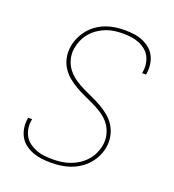

<svg xmlns="http://www.w3.org/2000/svg" viewBox="-136 -849 872 962"><g transform="rotate(20 300.0 -367.5)"><path d="M244 8Q218 8 193.5 5Q169 2 146.5 -6.5Q124 -15 105 -29Q86 -43 74.5 -63.5Q63 -84 59 -108.5Q55 -133 59 -158L60 -165H81L80 -159Q76 -136 79.5 -114Q83 -92 93.5 -74Q104 -56 121.5 -43.5Q139 -31 158.5 -23.5Q178 -16 201 -13.5Q224 -11 246 -11Q269 -11 292 -14Q315 -17 337.5 -25Q360 -33 381 -46.5Q402 -60 418.5 -78.5Q435 -97 445 -119Q455 -141 459 -164Q464 -194 456.5 -222.5Q449 -251 432.5 -273Q416 -295 392.5 -311Q369 -327 343.5 -339.5Q318 -352 292 -363.5Q266 -375 241.5 -389Q217 -403 195.5 -421Q174 -439 159 -462.5Q144 -486 138.5 -515Q133 -544 138 -574Q142 -598 153 -622Q164 -646 180.5 -666.5Q197 -687 219.5 -702.5Q242 -718 266.5 -727Q291 -736 316 -739.5Q341 -743 365 -743Q390 -743 414 -740Q438 -737 460 -728Q482 -719 500 -704.5Q518 -690 528.5 -670Q539 -650 542.5 -626Q546 -602 542 -577L541 -570H520L521 -576Q525 -598 522 -619.5Q519 -641 509.5 -659Q500 -677 483.5 -690Q467 -703 448 -710.5Q429 -718 407.5 -721Q386 -724 364 -724Q342 -724 319 -721Q296 -718 274 -709.5Q252 -701 232 -687.5Q212 -674 196.5 -655.5Q181 -637 171.5 -615.5Q162 -594 158 -571Q153 -541 160.5 -512.5Q168 -484 185 -462Q202 -440 225 -424Q248 -408 273.5 -395.5Q299 -383 325 -371.5Q351 -360 375.5 -346Q400 -332 421.5 -314Q443 -296 457.5 -272.5Q472 -249 478 -220.5Q484 -192 479 -161Q475 -136 463.5 -111.5Q452 -87 434 -66.5Q416 -46 393 -31Q370 -16 345.5 -7.5Q321 1 295 4.5Q269 8 244 8Z"/></g></svg>

Font: Iosevka Thin Extended Oblique
Style: Regular
Weight: 100
Width: 7
Italic angle: -9°
Monospace: yes
Designer: Belleve Invis
Foundry: Belleve Invis
Version: Version 32.5.0; ttfautohint (v1.8.4)